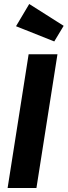

<svg xmlns="http://www.w3.org/2000/svg" viewBox="-20 -939 338 959"><path d="M267 -668 162 0H18L123 -668ZM251 -732 60 -808 126 -919 298 -810Z"/></svg>

Font: Rambla
Style: Bold Italic
Weight: 700
Italic angle: -12°
Designer: Martin Sommaruga
Foundry: Martin Sommaruga
Version: Version 1.001